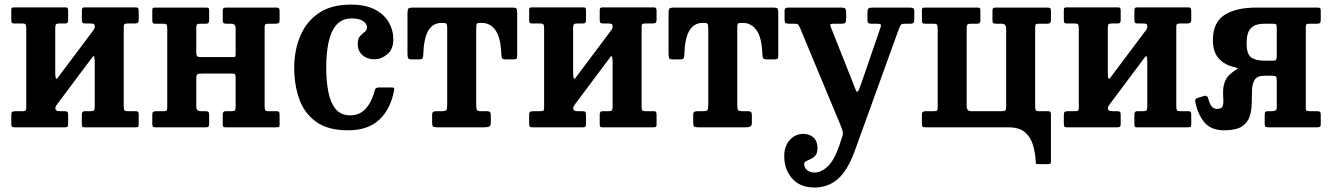

<svg xmlns="http://www.w3.org/2000/svg" viewBox="-20 -553 5788 834"><path d="M517.5 -92.5Q517.5 -79.5 519.8 -74.8Q522 -70 535.5 -70H569.5Q577.5 -70 580 -66.8Q582.5 -63.5 582.5 -55V-11Q582.5 -3 578.8 -1.5Q575 0 567 0H346.5Q338.5 0 337 -3.8Q335.5 -7.5 335.5 -15.5V-55.5Q335.5 -70 347.5 -70H373Q384 -70 387.8 -73.2Q391.5 -76.5 391.5 -89.5V-286Q391.5 -300.5 389 -306.5Q386.5 -312.5 381.5 -305L228.5 -100.5Q226 -97 223.2 -92.5Q220.5 -88 220.5 -82Q220.5 -70 239.5 -70H260Q269.5 -70 272.8 -67Q276 -64 276 -53V-15Q276 -6 273.2 -3Q270.5 0 262 0H43Q34 0 31.5 -3.2Q29 -6.5 29 -16V-54Q29 -64.5 33.2 -67.2Q37.5 -70 47 -70H77Q87 -70 90.5 -72.2Q94 -74.5 94 -84V-428.5Q94 -441.5 91.5 -446.2Q89 -451 76 -451H42Q34 -451 31.5 -454Q29 -457 29 -466V-510Q29 -518 32.8 -519.5Q36.5 -521 44.5 -521H264.5Q272.5 -521 274.2 -517.2Q276 -513.5 276 -505.5V-465.5Q276 -451 264.5 -451H238.5Q227.5 -451 223.8 -447.8Q220 -444.5 220 -431.5V-239Q220 -219 222.5 -212.8Q225 -206.5 232.5 -217.5L387 -423.5Q391.5 -429.5 391.5 -436Q391.5 -447 387 -449Q382.5 -451 372 -451H351.5Q342 -451 338.8 -454Q335.5 -457 335.5 -468V-506Q335.5 -515 338 -518Q340.5 -521 349.5 -521H568.5Q577.5 -521 580 -517.5Q582.5 -514 582.5 -505V-467Q582.5 -456.5 578.2 -453.8Q574 -451 564.5 -451H534.5Q524.5 -451 521 -448.5Q517.5 -446 517.5 -437Z M1129.5 -92.5Q1129.5 -79.5 1132 -74.8Q1134.5 -70 1147.5 -70H1181.5Q1190 -70 1192.2 -66.8Q1194.5 -63.5 1194.5 -55V-11Q1194.5 -3 1191 -1.5Q1187.5 0 1179 0H958.5Q951 0 949.2 -3.8Q947.5 -7.5 947.5 -15.5V-55.5Q947.5 -70 959.5 -70H985.5Q996.5 -70 1000 -73.2Q1003.5 -76.5 1003.5 -89.5V-218Q1003.5 -227 1000.8 -230.2Q998 -233.5 988 -233.5H857Q842 -233.5 837.2 -230Q832.5 -226.5 832.5 -210.5V-90.5Q832.5 -70 851.5 -70H872Q881.5 -70 885 -67Q888.5 -64 888.5 -53V-15Q888.5 -6 885.8 -3Q883 0 874.5 0H655.5Q646.5 0 644 -3.2Q641.5 -6.5 641.5 -16V-54Q641.5 -64.5 645.5 -67.2Q649.5 -70 659.5 -70H689.5Q699 -70 702.8 -72.2Q706.5 -74.5 706.5 -84V-427.5Q706.5 -440.5 704 -445.2Q701.5 -450 688.5 -450H654.5Q646 -450 643.8 -453.2Q641.5 -456.5 641.5 -465V-509Q641.5 -517.5 645 -518.8Q648.5 -520 657 -520H877.5Q885.5 -520 887 -516.5Q888.5 -513 888.5 -504.5V-464.5Q888.5 -450 876.5 -450H851Q839.5 -450 836 -446.8Q832.5 -443.5 832.5 -430.5V-326.5Q832.5 -314 835.8 -309.5Q839 -305 852.5 -305H988.5Q1000 -305 1001.8 -307Q1003.5 -309 1003.5 -320V-429.5Q1003.5 -450 984.5 -450H963.5Q954.5 -450 951 -453Q947.5 -456 947.5 -467V-505Q947.5 -514 950.2 -517Q953 -520 961.5 -520H1180.5Q1189.5 -520 1192 -516.8Q1194.5 -513.5 1194.5 -504V-466Q1194.5 -455.5 1190.5 -452.8Q1186.5 -450 1176.5 -450H1146.5Q1137 -450 1133.2 -447.8Q1129.5 -445.5 1129.5 -436Z M1258 -258Q1258 -333 1283.8 -395.5Q1309.5 -458 1363.8 -495.5Q1418 -533 1504 -533Q1567.5 -533 1608.2 -511.8Q1649 -490.5 1668.8 -456.2Q1688.5 -422 1688.5 -382Q1688.5 -339 1662.2 -317.2Q1636 -295.5 1605.5 -295.5Q1575 -295.5 1554.5 -313.2Q1534 -331 1534 -363.5Q1534 -385 1544 -396Q1554 -407 1564 -414.5Q1574 -422 1574 -433.5Q1574 -451 1556.2 -462Q1538.5 -473 1509 -473Q1465.5 -473 1441 -444.5Q1416.5 -416 1406.8 -367.8Q1397 -319.5 1397 -261Q1397 -202.5 1406 -155.2Q1415 -108 1437.5 -80Q1460 -52 1501 -52Q1544 -52 1570.5 -83.2Q1597 -114.5 1608.5 -162.5Q1611 -173 1626 -173H1680.5Q1690 -173 1691.5 -171Q1693 -169 1692 -162Q1678 -81.5 1628.8 -34.2Q1579.5 13 1492 13Q1404 13 1353 -24Q1302 -61 1280 -122.8Q1258 -184.5 1258 -258Z M1857 -20.5V-52.5Q1857 -64.5 1861.5 -67.2Q1866 -70 1877.5 -70H1899.5Q1914.5 -70 1918.5 -74.5Q1922.5 -79 1922.5 -97.5V-431Q1922.5 -445.5 1919.2 -449.5Q1916 -453.5 1906.5 -453.5H1898.5Q1861 -453.5 1841 -421Q1821 -388.5 1818.5 -315.5Q1818.5 -304 1815.5 -299.5Q1812.5 -295 1799.5 -295H1767Q1754 -295 1752 -302.2Q1750 -309.5 1750 -320.5V-493.5Q1750 -511 1753.5 -515.5Q1757 -520 1774 -520H2205.5Q2220.5 -520 2223.5 -515.8Q2226.5 -511.5 2226.5 -496.5V-310.5Q2226.5 -299.5 2222.8 -297.2Q2219 -295 2207.5 -295H2177Q2163 -295 2160.5 -300.8Q2158 -306.5 2157.5 -318.5Q2155 -390 2132.2 -421.8Q2109.5 -453.5 2073 -453.5H2063Q2054 -453.5 2051.2 -449.5Q2048.5 -445.5 2048.5 -432V-98.5Q2048.5 -79.5 2052 -74.8Q2055.5 -70 2070.5 -70H2092.5Q2106.5 -70 2109.2 -65.5Q2112 -61 2112 -45.5V-21Q2112 -6 2104.2 -3Q2096.5 0 2083 0H1880Q1865.5 0 1861.2 -3.2Q1857 -6.5 1857 -20.5Z M2767 -92.5Q2767 -79.5 2769.2 -74.8Q2771.5 -70 2785 -70H2819Q2827 -70 2829.5 -66.8Q2832 -63.5 2832 -55V-11Q2832 -3 2828.2 -1.5Q2824.5 0 2816.5 0H2596Q2588 0 2586.5 -3.8Q2585 -7.5 2585 -15.5V-55.5Q2585 -70 2597 -70H2622.5Q2633.5 -70 2637.2 -73.2Q2641 -76.5 2641 -89.5V-286Q2641 -300.5 2638.5 -306.5Q2636 -312.5 2631 -305L2478 -100.5Q2475.5 -97 2472.8 -92.5Q2470 -88 2470 -82Q2470 -70 2489 -70H2509.5Q2519 -70 2522.2 -67Q2525.5 -64 2525.5 -53V-15Q2525.5 -6 2522.8 -3Q2520 0 2511.5 0H2292.5Q2283.5 0 2281 -3.2Q2278.5 -6.5 2278.5 -16V-54Q2278.5 -64.5 2282.8 -67.2Q2287 -70 2296.5 -70H2326.5Q2336.5 -70 2340 -72.2Q2343.5 -74.5 2343.5 -84V-428.5Q2343.5 -441.5 2341 -446.2Q2338.5 -451 2325.5 -451H2291.5Q2283.5 -451 2281 -454Q2278.5 -457 2278.5 -466V-510Q2278.5 -518 2282.2 -519.5Q2286 -521 2294 -521H2514Q2522 -521 2523.8 -517.2Q2525.5 -513.5 2525.5 -505.5V-465.5Q2525.5 -451 2514 -451H2488Q2477 -451 2473.2 -447.8Q2469.5 -444.5 2469.5 -431.5V-239Q2469.5 -219 2472 -212.8Q2474.5 -206.5 2482 -217.5L2636.5 -423.5Q2641 -429.5 2641 -436Q2641 -447 2636.5 -449Q2632 -451 2621.5 -451H2601Q2591.5 -451 2588.2 -454Q2585 -457 2585 -468V-506Q2585 -515 2587.5 -518Q2590 -521 2599 -521H2818Q2827 -521 2829.5 -517.5Q2832 -514 2832 -505V-467Q2832 -456.5 2827.8 -453.8Q2823.5 -451 2814 -451H2784Q2774 -451 2770.5 -448.5Q2767 -446 2767 -437Z M2991 -20.5V-52.5Q2991 -64.5 2995.5 -67.2Q3000 -70 3011.5 -70H3033.5Q3048.5 -70 3052.5 -74.5Q3056.5 -79 3056.5 -97.5V-431Q3056.5 -445.5 3053.2 -449.5Q3050 -453.5 3040.5 -453.5H3032.5Q2995 -453.5 2975 -421Q2955 -388.5 2952.5 -315.5Q2952.5 -304 2949.5 -299.5Q2946.5 -295 2933.5 -295H2901Q2888 -295 2886 -302.2Q2884 -309.5 2884 -320.5V-493.5Q2884 -511 2887.5 -515.5Q2891 -520 2908 -520H3339.5Q3354.5 -520 3357.5 -515.8Q3360.5 -511.5 3360.5 -496.5V-310.5Q3360.5 -299.5 3356.8 -297.2Q3353 -295 3341.5 -295H3311Q3297 -295 3294.5 -300.8Q3292 -306.5 3291.5 -318.5Q3289 -390 3266.2 -421.8Q3243.5 -453.5 3207 -453.5H3197Q3188 -453.5 3185.2 -449.5Q3182.5 -445.5 3182.5 -432V-98.5Q3182.5 -79.5 3186 -74.8Q3189.5 -70 3204.5 -70H3226.5Q3240.5 -70 3243.2 -65.5Q3246 -61 3246 -45.5V-21Q3246 -6 3238.2 -3Q3230.5 0 3217 0H3014Q2999.5 0 2995.2 -3.2Q2991 -6.5 2991 -20.5Z M3386.5 125.5Q3386.5 81.5 3410.8 55Q3435 28.5 3468.5 28.5Q3496.5 28.5 3513.8 44.5Q3531 60.5 3531 90.5Q3531 111.5 3522.2 122Q3513.5 132.5 3502 137.5Q3490.5 142.5 3481.8 146.8Q3473 151 3473 159.5Q3473 174.5 3485.2 185.5Q3497.5 196.5 3518 196.5Q3546.5 196.5 3574.8 170.8Q3603 145 3627 75.5L3636 48Q3642.5 32.5 3641 21.5Q3639.5 10.5 3633 -4.5L3455.5 -431Q3450 -442.5 3446.8 -446.2Q3443.5 -450 3428.5 -450H3407Q3395.5 -450 3391.8 -453.2Q3388 -456.5 3388 -467V-508.5Q3388 -520 3403 -520H3635.5Q3647.5 -520 3651.5 -515.8Q3655.5 -511.5 3655.5 -498.5V-474Q3655.5 -459 3651.8 -454.5Q3648 -450 3634 -450H3605.5Q3591 -450 3587.8 -447.5Q3584.5 -445 3589 -435L3684.5 -194.5Q3692 -176.5 3695.8 -165.5Q3699.5 -154.5 3703 -154.5Q3707.5 -154.5 3711.2 -164.2Q3715 -174 3721.5 -191.5L3804.5 -433Q3808.5 -443.5 3805.5 -446.8Q3802.5 -450 3787 -450H3764.5Q3753.5 -450 3750.8 -454Q3748 -458 3748 -468V-498.5Q3748 -511.5 3752 -515.8Q3756 -520 3768.5 -520H3934.5Q3951.5 -520 3951.5 -506.5V-471.5Q3951.5 -460.5 3948.5 -455.2Q3945.5 -450 3934.5 -450H3912Q3895 -450 3892 -444Q3889 -438 3884 -426L3692.5 103.5Q3660.5 190 3618 225.8Q3575.5 261.5 3518 261.5Q3455 261.5 3420.8 222Q3386.5 182.5 3386.5 125.5Z M4350.5 -429.5Q4350.5 -450 4331 -450H4307Q4297.5 -450 4294.2 -453Q4291 -456 4291 -467V-505Q4291 -514 4293.5 -517Q4296 -520 4305 -520H4531Q4540 -520 4542.5 -516.8Q4545 -513.5 4545 -504V-466Q4545 -455.5 4540.8 -452.8Q4536.5 -450 4527 -450H4493.5Q4483.5 -450 4480 -447.8Q4476.5 -445.5 4476.5 -436V-92.5Q4476.5 -79.5 4478.8 -74.8Q4481 -70 4494.5 -70H4532Q4540 -70 4542.5 -66.8Q4545 -63.5 4545 -55V146.5Q4545 153 4543.5 156.5Q4542 160 4535.5 160H4488.5Q4481 160 4480 157.8Q4479 155.5 4479 148.5Q4477 112.5 4467.5 78.5Q4458 44.5 4433 22.2Q4408 0 4359 0H3998.5Q3989.5 0 3987 -3.2Q3984.5 -6.5 3984.5 -16V-54Q3984.5 -64.5 3988.8 -67.2Q3993 -70 4002.5 -70H4036Q4046 -70 4049.5 -72.2Q4053 -74.5 4053 -84V-427.5Q4053 -440.5 4050.5 -445.2Q4048 -450 4035 -450H3997.5Q3989.5 -450 3987 -453.2Q3984.5 -456.5 3984.5 -465V-509Q3984.5 -517.5 3988.2 -518.8Q3992 -520 4000 -520H4227.5Q4235.5 -520 4237 -516.5Q4238.5 -513 4238.5 -504.5V-464.5Q4238.5 -450 4226.5 -450H4197.5Q4186.5 -450 4182.8 -446.8Q4179 -443.5 4179 -430.5V-90.5Q4179 -70 4200 -70H4330.5Q4342.5 -70 4346.5 -73.2Q4350.5 -76.5 4350.5 -89.5Z M5089.5 -92.5Q5089.5 -79.5 5091.8 -74.8Q5094 -70 5107.5 -70H5141.5Q5149.5 -70 5152 -66.8Q5154.5 -63.5 5154.5 -55V-11Q5154.5 -3 5150.8 -1.5Q5147 0 5139 0H4918.5Q4910.5 0 4909 -3.8Q4907.5 -7.5 4907.5 -15.5V-55.5Q4907.5 -70 4919.5 -70H4945Q4956 -70 4959.8 -73.2Q4963.5 -76.5 4963.5 -89.5V-286Q4963.5 -300.5 4961 -306.5Q4958.5 -312.5 4953.5 -305L4800.5 -100.5Q4798 -97 4795.2 -92.5Q4792.5 -88 4792.5 -82Q4792.5 -70 4811.5 -70H4832Q4841.5 -70 4844.8 -67Q4848 -64 4848 -53V-15Q4848 -6 4845.2 -3Q4842.5 0 4834 0H4615Q4606 0 4603.5 -3.2Q4601 -6.5 4601 -16V-54Q4601 -64.5 4605.2 -67.2Q4609.5 -70 4619 -70H4649Q4659 -70 4662.5 -72.2Q4666 -74.5 4666 -84V-428.5Q4666 -441.5 4663.5 -446.2Q4661 -451 4648 -451H4614Q4606 -451 4603.5 -454Q4601 -457 4601 -466V-510Q4601 -518 4604.8 -519.5Q4608.5 -521 4616.5 -521H4836.5Q4844.5 -521 4846.2 -517.2Q4848 -513.5 4848 -505.5V-465.5Q4848 -451 4836.5 -451H4810.5Q4799.5 -451 4795.8 -447.8Q4792 -444.5 4792 -431.5V-239Q4792 -219 4794.5 -212.8Q4797 -206.5 4804.5 -217.5L4959 -423.5Q4963.5 -429.5 4963.5 -436Q4963.5 -447 4959 -449Q4954.5 -451 4944 -451H4923.5Q4914 -451 4910.8 -454Q4907.5 -457 4907.5 -468V-506Q4907.5 -515 4910 -518Q4912.5 -521 4921.5 -521H5140.5Q5149.5 -521 5152 -517.5Q5154.5 -514 5154.5 -505V-467Q5154.5 -456.5 5150.2 -453.8Q5146 -451 5136.5 -451H5106.5Q5096.5 -451 5093 -448.5Q5089.5 -446 5089.5 -437Z M5172 -111Q5171 -117.5 5173 -121.5Q5175 -125.5 5183.5 -128L5211.5 -136.5Q5224 -139.5 5227.5 -127Q5234 -103.5 5242.2 -91.8Q5250.5 -80 5266.5 -80Q5285.5 -80 5290.2 -91Q5295 -102 5293.8 -120.2Q5292.5 -138.5 5293 -160.2Q5293.5 -182 5303 -203.8Q5312.5 -225.5 5339.5 -243.5Q5351.5 -252 5355.8 -254.5Q5360 -257 5341 -261.5Q5299.5 -271 5274 -299Q5248.5 -327 5248.5 -378.5Q5248.5 -455 5298.2 -487.5Q5348 -520 5436.5 -520H5704Q5713 -520 5715 -516.8Q5717 -513.5 5717 -504V-469Q5717 -457.5 5714.2 -453.8Q5711.5 -450 5700.5 -450H5669Q5655.5 -450 5653.8 -446.2Q5652 -442.5 5652 -429V-90Q5652 -77 5654 -73.5Q5656 -70 5669.5 -70H5701Q5710.5 -70 5713.8 -67.2Q5717 -64.5 5717 -54V-15Q5717 -5.5 5714 -2.8Q5711 0 5702.5 0H5490Q5480 0 5476.8 -2.5Q5473.5 -5 5473.5 -14.5V-53Q5473.5 -64 5476.2 -67Q5479 -70 5489 -70H5504Q5513 -70 5519.5 -72.8Q5526 -75.5 5526 -86.5V-202Q5526 -216.5 5522.8 -220.2Q5519.5 -224 5505 -224H5472Q5441.5 -224 5430.5 -207Q5419.5 -190 5418.5 -163Q5417.5 -136 5417.2 -105.5Q5417 -75 5408.5 -48Q5400 -21 5374.8 -4Q5349.5 13 5297.5 13Q5240 13 5211.2 -22Q5182.5 -57 5172 -111ZM5513.5 -289.5Q5526 -289.5 5526 -307.5V-428Q5526 -444 5523.2 -447Q5520.5 -450 5505.5 -450H5472Q5434 -450 5414.5 -431.5Q5395 -413 5395 -365.5Q5395 -318.5 5414.5 -304Q5434 -289.5 5472 -289.5Z"/></svg>

Font: Besley* Narrow Semi
Style: Regular
Weight: 600
Width: 4
Designer: Owen Earl
Foundry: indestructible type*
Version: Version 3.000; ttfautohint (v1.8.3)